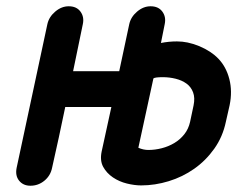

<svg xmlns="http://www.w3.org/2000/svg" viewBox="-20 -582 756 612"><path d="M131 -505Q136 -528 156 -545Q176 -562 199 -562Q224 -562 236.5 -545Q249 -528 244 -505L213 -355H360L392 -505Q397 -528 417 -545Q437 -562 460 -562Q485 -562 497.5 -545Q510 -528 505 -505L493 -445Q518 -450 544 -450Q561 -450 578 -446.5Q595 -443 615 -435Q653 -419 676 -395Q701 -369 711 -330Q721 -291 712 -247L700 -194Q690 -146 663 -108Q636 -70 599 -44Q562 -18 518 -4.5Q474 9 430 9Q409 9 384.5 3Q360 -3 340 -16.5Q320 -30 309 -50Q298 -70 304 -99L335 -241H188Q178 -193 167.5 -144Q157 -95 146 -47Q141 -22 121.5 -6Q102 10 77 10Q54 10 41 -6Q28 -22 33 -47ZM597 -246Q602 -270 595.5 -287.5Q589 -305 574.5 -315.5Q560 -326 540 -331Q520 -336 499 -336Q474 -336 469 -332Q457 -275 445 -221.5Q433 -168 421 -111Q437 -104 453 -104Q474 -104 495.5 -109.5Q517 -115 535.5 -126Q554 -137 567.5 -154Q581 -171 586 -194Z"/></svg>

Font: VDS
Style: Bold Italic
Weight: 700
Designer: artmaker
Foundry: artmaker
Version: Version 1.000 2009 initial release